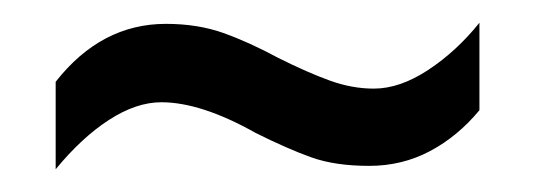

<svg xmlns="http://www.w3.org/2000/svg" viewBox="-20 -427 469 169"><path d="M205 -310Q157 -337 122 -337Q100 -337 76 -321.5Q52 -306 29 -278V-355Q69 -406 126 -406Q154 -406 176.5 -398Q199 -390 225 -376Q251 -363 270.5 -356Q290 -349 309 -349Q332 -349 357 -365.5Q382 -382 402 -407V-330Q383 -307 358.5 -294Q334 -281 305 -281Q275 -281 254 -288.5Q233 -296 205 -310Z"/></svg>

Font: Noto Sans Kannada ExtraCondensed
Style: Regular
Weight: 400
Width: 2
Designer: Jelle Bosma - Monotype Design Team
Foundry: Monotype Imaging Inc.
Version: Version 2.005; ttfautohint (v1.8.4.7-5d5b)